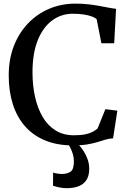

<svg xmlns="http://www.w3.org/2000/svg" viewBox="-20 -772 694 1034"><path d="M371.5 11Q288 11 223.5 -15.5Q159 -42 115.2 -91.5Q71.5 -141 49.2 -210.5Q27 -280 27 -366Q27 -452.5 54.2 -523.2Q81.5 -594 130.5 -645.5Q179.5 -697 245 -724.8Q310.5 -752.5 387.5 -752.5Q423 -752.5 454.2 -749Q485.5 -745.5 513 -740.5Q540.5 -735.5 563.5 -731Q586.5 -726.5 605 -724.5L595 -539H526L500.5 -669Q492.5 -676.5 475.5 -683Q458.5 -689.5 432.5 -693.8Q406.5 -698 372 -698Q310 -698 260.8 -661.8Q211.5 -625.5 183.2 -555Q155 -484.5 155 -382Q155 -312.5 168.5 -251.2Q182 -190 209.2 -143.2Q236.5 -96.5 278.5 -70Q320.5 -43.5 377.5 -43.5Q414.5 -43.5 438.8 -48.5Q463 -53.5 478.5 -61.8Q494 -70 505.5 -80L547.5 -184L612 -176L589 -27Q567.5 -26 547.8 -20Q528 -14 504.8 -6.8Q481.5 0.5 449.5 5.8Q417.5 11 371.5 11ZM338.5 241.5Q320 241.5 299.5 237.2Q279 233 265.5 228L266 157.5Q276.5 161 290.2 163Q304 165 311 165Q342 165 360 152.8Q378 140.5 378 95.5Q378 75.5 371.8 56Q365.5 36.5 357.5 21.2Q349.5 6 344.5 -1L376.5 -6L395 -1Q406 8.5 421.8 29.5Q437.5 50.5 449.2 79Q461 107.5 460.5 140Q460 176.5 444.5 199Q429 221.5 402 231.5Q375 241.5 338.5 241.5Z"/></svg>

Font: Merriweather 24pt Medium
Style: Regular
Weight: 500
Designer: Eben Sorkin
Foundry: Eben Sorkin
Version: Version 2.100